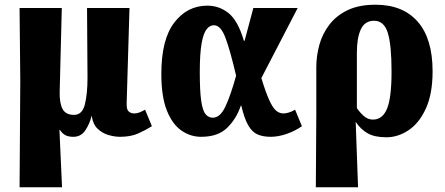

<svg xmlns="http://www.w3.org/2000/svg" viewBox="-20 -570 1886 814"><path d="M63 224 66 -225 63 -536H242L233 -180Q232 -134 245 -108.5Q258 -83 294 -83Q329 -83 340 -128Q351 -173 351 -240L349 -536H529L517 -133Q516 -106 525.5 -97.5Q535 -89 550 -89Q561 -89 573 -94Q585 -99 595 -105L624 -35Q597 -18 565.5 -4Q534 10 489 10Q466 10 440 2.5Q414 -5 394 -24Q374 -43 369 -78H368Q361 -47 342.5 -18.5Q324 10 291 10Q270 10 257 3Q244 -4 234 -19H232L243 224Z M833 10Q787 10 748.5 -17Q710 -44 687 -102.5Q664 -161 664 -257Q664 -403 719 -474.5Q774 -546 859 -546Q910 -546 949.5 -514Q989 -482 1014 -397H1017L1054 -536H1242L1088 -239Q1107 -177 1122 -144.5Q1137 -112 1151 -100.5Q1165 -89 1182 -89Q1190 -89 1203 -92.5Q1216 -96 1231 -105L1260 -35Q1230 -14 1194.5 -2Q1159 10 1128 10Q1095 10 1072 0Q1049 -10 1032.5 -38.5Q1016 -67 1003 -122H1001Q982 -66 943 -28Q904 10 833 10ZM882 -71Q913 -71 935 -117Q957 -163 981 -249Q956 -356 936 -409.5Q916 -463 887 -463Q869 -463 855.5 -445.5Q842 -428 834.5 -384.5Q827 -341 827 -264Q827 -184 833 -142.5Q839 -101 851.5 -86Q864 -71 882 -71Z M1319 224 1321 -82V-285Q1321 -333 1334 -380Q1347 -427 1376.5 -465.5Q1406 -504 1454 -527Q1502 -550 1572 -550Q1688 -550 1751 -478Q1814 -406 1814 -268Q1814 -173 1786 -111Q1758 -49 1713 -18.5Q1668 12 1618 12Q1568 12 1538.5 -5Q1509 -22 1489 -52H1488L1498 224ZM1561 -63Q1602 -63 1621 -109.5Q1640 -156 1640 -267Q1640 -380 1624 -431Q1608 -482 1566 -482Q1527 -482 1510 -446Q1493 -410 1493 -347V-112Q1504 -95 1521.5 -79Q1539 -63 1561 -63Z"/></svg>

Font: Noto Serif Condensed Black
Style: Regular
Weight: 900
Width: 3
Designer: Monotype Design Team
Foundry: Monotype Imaging Inc.
Version: Version 2.015; ttfautohint (v1.8.4.7-5d5b)